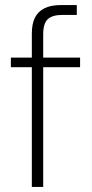

<svg xmlns="http://www.w3.org/2000/svg" viewBox="-20 -740 366 760"><path d="M106 0V-607Q106 -645 118 -669.5Q130 -694 155.5 -707Q181 -720 222 -720H284V-681H228Q187 -681 169 -664Q151 -647 151 -604V0ZM23 -474V-512H297V-474Z"/></svg>

Font: DM Sans 12pt ExtraLight
Style: Regular
Weight: 250
Version: Version 4.004;gftools[0.9.30]